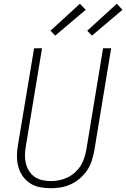

<svg xmlns="http://www.w3.org/2000/svg" viewBox="-20 -991 670 1019"><path d="M250 8Q220 8 191.5 2.5Q163 -3 140 -18Q117 -33 101 -55.5Q85 -78 77.5 -105Q70 -132 70 -161.5Q70 -191 75 -220L161 -735H203L117 -214Q113 -191 112.5 -167.5Q112 -144 117.5 -122.5Q123 -101 135 -82.5Q147 -64 164.5 -52Q182 -40 204.5 -35Q227 -30 250 -30Q272 -30 294.5 -34.5Q317 -39 338 -49Q359 -59 377 -75Q395 -91 407.5 -110.5Q420 -130 427 -152Q434 -174 438 -195L527 -735H570L480 -189Q475 -163 466.5 -136.5Q458 -110 442 -86.5Q426 -63 404 -44Q382 -25 356 -13Q330 -1 303 3.5Q276 8 250 8ZM468 -802 443 -828 600 -971 630 -939ZM273 -802 248 -828 404 -971 435 -939Z"/></svg>

Font: Iosevka SS04 XLt Ex Obl
Style: Regular
Weight: 200
Width: 7
Italic angle: -9°
Monospace: yes
Designer: Belleve Invis
Foundry: Belleve Invis
Version: Version 19.0.0; ttfautohint (v1.8.4)